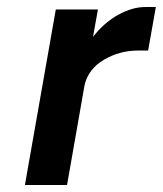

<svg xmlns="http://www.w3.org/2000/svg" viewBox="-20 -527 464 547"><path d="M139 -500H259L245 -422Q277 -463 317 -485Q357 -507 394 -507H424L402 -383H373Q321 -383 276.5 -357Q232 -331 221 -285L171 0H51Z"/></svg>

Font: Overused Grotesk SemiBold
Style: Italic
Weight: 600
Italic angle: -10°
Version: Version 0.003